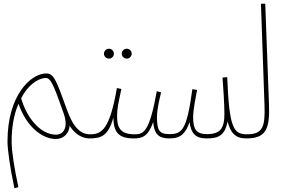

<svg xmlns="http://www.w3.org/2000/svg" viewBox="-20 -734 1502 1025"><path d="M57 271 78 265C57 166 42 75 42 21C42 -49 53 -123 79 -180C121 -57 206 8 278 8C322 8 349 -24 352 -63C377 -20 418 5 457 5C470 5 477 2 477 -6C477 -15 470 -17 461 -17C413 -17 372 -49 336 -152C280 -309 266 -342 227 -342C146 -342 20 -228 20 21C20 63 33 159 57 271ZM279 -15C195 -15 122 -107 93 -209C128 -280 185 -318 226 -318C256 -318 279 -242 320 -128C346 -55 320 -15 279 -15Z M657 -421C671 -421 683 -433 683 -447C683 -462 671 -474 657 -474C642 -474 630 -462 630 -447C630 -433 642 -421 657 -421ZM562 -421C576 -421 588 -433 588 -447C588 -462 576 -474 562 -474C547 -474 535 -462 535 -447C535 -433 547 -421 562 -421ZM457 5C521 5 558 -9 585 -106C587 -28 612 5 695 5C710 5 715 1 715 -6C715 -11 713 -17 699 -17C621 -17 605 -54 605 -115C605 -159 613 -187 628 -259L604 -264C566 -43 523 -17 461 -17Z M695 5C740 5 771 -6 798 -83C803 -9 837 5 885 5C949 5 972 -26 992 -82C1000 -22 1023 5 1084 5C1145 5 1181 -10 1195 -86C1210 -26 1236 5 1294 5C1309 5 1314 1 1314 -6C1314 -11 1312 -17 1298 -17C1227 -18 1204 -47 1193 -322L1168 -320C1172 -275 1178 -172 1178 -125C1178 -48 1155 -18 1085 -18C1026 -18 1011 -46 1011 -110C1011 -144 1025 -218 1032 -254L1007 -258C977 -40 953 -18 884 -18C829 -18 818 -40 818 -110C818 -151 832 -207 840 -241L817 -247C778 -30 747 -17 699 -17Z M1294 5C1400 5 1421 -44 1416 -177L1396 -714H1373L1392 -175C1396 -60 1385 -17 1298 -17Z"/></svg>

Font: Noto Sans Arabic UI XCn Th
Style: Regular
Weight: 100
Width: 2
Designer: Monotype Design Team, Nadine Chahine and Nizar Qandah
Foundry: Monotype Imaging Inc.
Version: Version 2.010